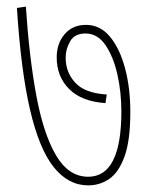

<svg xmlns="http://www.w3.org/2000/svg" viewBox="-20 -609 451 579"><path d="M373 -272Q373 -185 355.5 -137Q338 -89 309.5 -69.5Q281 -50 246 -50Q186 -50 142 -105Q98 -160 70.5 -278.5Q43 -397 31 -585L58 -589Q68 -437 89.5 -321Q111 -205 149 -140.5Q187 -76 246 -76Q346 -76 346 -273Q346 -331 334 -384.5Q322 -438 298 -473Q274 -508 238 -508Q205 -508 191.5 -484.5Q178 -461 178 -435Q178 -391 207 -359.5Q236 -328 302 -324L298 -298Q226 -303 188.5 -340.5Q151 -378 151 -436Q151 -478 175 -506Q199 -534 239 -534Q282 -534 311.5 -498.5Q341 -463 357 -403.5Q373 -344 373 -272Z"/></svg>

Font: Noto Sans ExtraCondensed Thin
Style: Regular
Weight: 100
Width: 2
Designer: Monotype Design Team
Foundry: Monotype Imaging Inc.
Version: Version 2.013; ttfautohint (v1.8.4.7-5d5b)